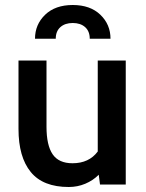

<svg xmlns="http://www.w3.org/2000/svg" viewBox="-20 -738 582 768"><path d="M54 -222V-496H166V-231Q166 -157 190.5 -121Q215 -85 270 -85Q336 -85 371 -132V-496H483V0H380L375 -39Q352 -16 321 -3Q290 10 255 10Q152 10 103 -50Q54 -110 54 -222ZM422 -583H339Q339 -613 320.5 -629.5Q302 -646 271 -646Q240 -646 221.5 -629.5Q203 -613 203 -583H120Q120 -640 160.5 -679Q201 -718 271 -718Q341 -718 381.5 -679Q422 -640 422 -583Z"/></svg>

Font: Cabin SemiBold
Style: Regular
Weight: 600
Designer: Pablo Impallari
Foundry: Pablo Impallari. http://www.impallari.com Igino Marini. http://www.ikern.com
Version: Version 2.001